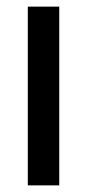

<svg xmlns="http://www.w3.org/2000/svg" viewBox="-20 -560 263 580"><path d="M159 0V-540H64V0Z"/></svg>

Font: Noto Sans Gurmukhi UI ExtraCondensed Medium
Style: Regular
Weight: 500
Width: 2
Designer: Jelle Bosma - Monotype Design Team
Foundry: Monotype Imaging Inc.
Version: Version 2.004